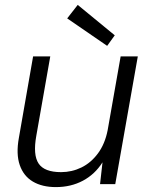

<svg xmlns="http://www.w3.org/2000/svg" viewBox="-20 -751 609 783"><path d="M208 12Q152 12 114 -10.5Q76 -33 60.5 -78Q45 -123 57 -189L115 -521H185L128 -197Q114 -119 137.5 -84Q161 -49 229 -49Q273 -49 312 -68Q351 -87 379.5 -125.5Q408 -164 419 -220L472 -521H542L450 0H388L398 -89Q367 -40 318 -14Q269 12 208 12ZM417 -564 254 -676 297 -731 448 -607Z"/></svg>

Font: DM Sans 10pt Light
Style: Italic
Weight: 300
Italic angle: -10°
Version: Version 4.004;gftools[0.9.30]